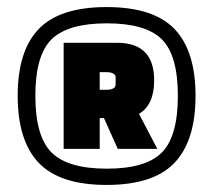

<svg xmlns="http://www.w3.org/2000/svg" viewBox="-20 -702 603 543"><path d="M89.5 -241.5Q30 -304 30 -431Q30 -558 89.5 -620Q149 -682 281.5 -682Q414 -682 473.5 -620Q533 -558 533 -431Q533 -304 473.5 -241.5Q414 -179 281.5 -179Q149 -179 89.5 -241.5ZM126 -591Q80 -546 80 -431Q80 -316 126 -270.5Q172 -225 282 -225Q392 -225 437.5 -270.5Q483 -316 483 -431Q483 -546 437.5 -591Q392 -636 282 -636Q172 -636 126 -591ZM425 -281H313L274 -368H262V-281H160V-581H311Q416 -581 416 -475Q416 -405 373 -380ZM262 -498V-448H279Q307 -448 307 -463V-483Q307 -498 279 -498Z"/></svg>

Font: Changa One
Style: Regular
Weight: 400
Designer: Eduardo Rodriguez Tunni
Foundry: Eduardo Rodriguez Tunni
Version: Version 1.003